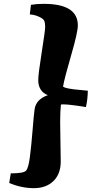

<svg xmlns="http://www.w3.org/2000/svg" viewBox="-20 -755 511 999"><path d="M293 -121 296 85Q296 150 258 187Q220 224 156 224Q92 224 28 197L36 147Q102 147 115 133.5Q128 120 135.5 62Q143 4 149.5 -77.5Q156 -159 160 -186Q167 -238 229 -260Q206 -268 192.5 -288Q179 -308 179 -338.5Q179 -369 197 -482.5Q215 -596 215 -615Q215 -634 211 -645Q207 -656 188 -665.5Q169 -675 152 -678L135 -680L141 -730Q170 -735 208 -735Q385 -735 385 -623Q385 -587 350.5 -468.5Q316 -350 308 -305Q318 -293 407 -286L437 -283Q436 -236 427 -198Q341 -212 308 -212L297 -211Q293 -174 293 -121Z"/></svg>

Font: Oleo Script Swash Caps
Style: Bold
Weight: 700
Designer: Soytutype
Foundry: Soytutype
Version: Version 1.002